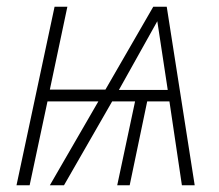

<svg xmlns="http://www.w3.org/2000/svg" viewBox="-20 -550 650 570"><path d="M29 0 142 -530H180L128 -284H293L435 -530H475L558 0H520L483 -249H417L365 0H328L381 -249H313L170 0H128L272 -249H121L68 0ZM333 -283H478L447 -487Z"/></svg>

Font: Noto Sans Disp ExtLt
Style: Italic
Weight: 200
Italic angle: -12°
Designer: Monotype Design Team
Foundry: Monotype Imaging Inc.
Version: Version 2.000;GOOG;noto-source:20170915:90ef993387c0